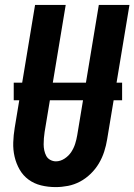

<svg xmlns="http://www.w3.org/2000/svg" viewBox="-20 -755 548 783"><path d="M207 8Q176 8 147.5 1Q119 -6 96.5 -22.5Q74 -39 60 -63.5Q46 -88 39.5 -116Q33 -144 34 -174Q35 -204 40 -234L123 -735H248L162 -217Q160 -204 159 -191.5Q158 -179 158 -166.5Q158 -154 160.5 -142Q163 -130 168.5 -119.5Q174 -109 185 -103Q196 -97 208 -97Q226 -97 243 -108Q260 -119 270.5 -135Q281 -151 286.5 -168.5Q292 -186 295 -204L383 -735H508L417 -187Q413 -162 405 -137Q397 -112 383.5 -89Q370 -66 350 -46.5Q330 -27 306.5 -14.5Q283 -2 257.5 3Q232 8 207 8ZM36 -346V-418H478V-346Z"/></svg>

Font: Iosevka SS04 Extrabold
Style: Italic
Weight: 800
Italic angle: -9°
Monospace: yes
Designer: Belleve Invis
Foundry: Belleve Invis
Version: Version 19.0.0; ttfautohint (v1.8.4)